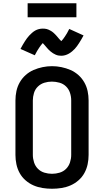

<svg xmlns="http://www.w3.org/2000/svg" viewBox="-20 -1153 640 1181"><path d="M300 8Q271 8 242 3.5Q213 -1 186.5 -12.5Q160 -24 137.5 -43.5Q115 -63 101 -88.5Q87 -114 81 -142.5Q75 -171 75 -200V-535Q75 -564 81 -592.5Q87 -621 101.5 -646.5Q116 -672 138 -691.5Q160 -711 186.5 -722.5Q213 -734 242 -740Q271 -746 300 -746Q329 -746 358 -740Q387 -734 413.5 -722.5Q440 -711 462 -691.5Q484 -672 498.5 -646.5Q513 -621 519 -592.5Q525 -564 525 -535V-200Q525 -171 519 -142.5Q513 -114 499 -88.5Q485 -63 462.5 -43.5Q440 -24 413.5 -12.5Q387 -1 358 3.5Q329 8 300 8ZM300 -84Q324 -84 347 -91Q370 -98 386.5 -114.5Q403 -131 410.5 -154Q418 -177 418 -200V-535Q418 -559 410.5 -582Q403 -605 386 -621.5Q369 -638 345.5 -644.5Q322 -651 299 -651Q275 -651 252.5 -644Q230 -637 213 -620.5Q196 -604 189 -581Q182 -558 182 -535V-200Q182 -177 189.5 -154Q197 -131 213.5 -114.5Q230 -98 253 -91Q276 -84 300 -84ZM357 -810Q348 -810 339.5 -811.5Q331 -813 322 -817Q313 -821 306 -825.5Q299 -830 291 -836.5Q283 -843 277 -849.5Q271 -856 266 -862Q261 -868 254 -876Q247 -884 243 -888Q237 -882 232 -875Q227 -868 221 -859.5Q215 -851 208 -839Q201 -827 194 -813L106 -852Q113 -866 120 -877.5Q127 -889 133.5 -899.5Q140 -910 146.5 -918.5Q153 -927 160 -934.5Q167 -942 176.5 -950.5Q186 -959 196.5 -965Q207 -971 219 -974Q231 -977 243 -977Q249 -977 255 -976.5Q261 -976 267 -974.5Q273 -973 278.5 -970.5Q284 -968 289.5 -965Q295 -962 299.5 -959Q304 -956 309 -951.5Q314 -947 318.5 -942.5Q323 -938 326.5 -934Q330 -930 333.5 -926Q337 -922 341 -917Q345 -912 349.5 -907.5Q354 -903 357 -900Q363 -906 368 -912.5Q373 -919 379 -928Q385 -937 392 -948.5Q399 -960 406 -975L494 -935Q487 -922 480 -910Q473 -898 466.5 -888Q460 -878 453.5 -869Q447 -860 440 -852.5Q433 -845 423.5 -837Q414 -829 403.5 -823Q393 -817 381 -813.5Q369 -810 357 -810ZM150 -1047V-1133H450V-1047Z"/></svg>

Font: Zed Mono Semibold Extended
Style: Regular
Weight: 600
Width: 7
Monospace: yes
Designer: Belleve Invis
Foundry: Belleve Invis
Version: Version 1.0.0; ttfautohint (v1.8.4)